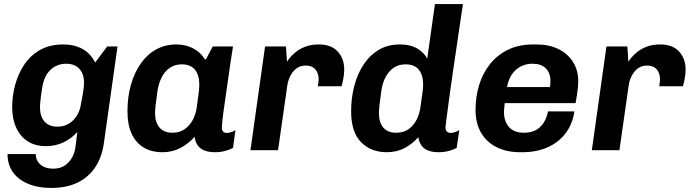

<svg xmlns="http://www.w3.org/2000/svg" viewBox="-20 -740 3400 946"><path d="M233 186Q185 186 145.5 175Q106 164 77 142.5Q48 121 32.5 90Q17 59 17 19H156Q156 38 165.5 54.5Q175 71 194.5 81Q214 91 242 91Q277 91 300 75Q323 59 336 34.5Q349 10 352 -17L361 -90Q334 -59 294.5 -39.5Q255 -20 206 -20Q154 -20 117 -43.5Q80 -67 60 -110.5Q40 -154 40 -212Q40 -268 55 -323Q70 -378 100.5 -423Q131 -468 178.5 -494.5Q226 -521 292 -521Q346 -521 386 -499Q426 -477 449 -432L508 -511H559L492 -36Q483 32 450.5 82Q418 132 363.5 159Q309 186 233 186ZM263 -116Q307 -116 337.5 -144.5Q368 -173 377 -217Q383 -248 388.5 -279.5Q394 -311 394 -332Q394 -376 371 -401Q348 -426 305 -426Q278 -426 254 -414Q230 -402 213 -377.5Q196 -353 189 -314Q182 -272 179.5 -247.5Q177 -223 177 -211Q177 -167 199 -141.5Q221 -116 263 -116Z M781 10Q725 10 686.5 -14Q648 -38 628 -82.5Q608 -127 608 -191Q608 -262 625 -322Q642 -382 673.5 -427Q705 -472 749.5 -496.5Q794 -521 849 -521Q896 -521 933 -501Q970 -481 989 -448H995L1028 -511H1128Q1121 -468 1113.5 -417Q1106 -366 1099 -315Q1092 -264 1085.5 -220.5Q1079 -177 1076 -148Q1073 -119 1073 -111Q1073 -98 1079.5 -91.5Q1086 -85 1098 -85Q1109 -85 1121 -89.5Q1133 -94 1140 -99L1128 -11Q1113 -3 1089.5 3.5Q1066 10 1040 10Q1009 10 987.5 1.5Q966 -7 954 -24Q942 -41 939 -66Q909 -32 869 -11Q829 10 781 10ZM830 -86Q862 -86 886 -101Q910 -116 926.5 -143.5Q943 -171 949 -208Q957 -263 959.5 -287Q962 -311 962 -323Q962 -370 940.5 -396.5Q919 -423 876 -423Q842 -423 817 -406Q792 -389 777 -359.5Q762 -330 756 -293Q749 -244 746.5 -220Q744 -196 744 -183Q744 -137 766 -111.5Q788 -86 830 -86Z M1214 0 1286 -511H1389L1394 -436Q1396 -440 1406.5 -453.5Q1417 -467 1436.5 -483Q1456 -499 1484.5 -510Q1513 -521 1551 -521Q1612 -521 1644 -486Q1676 -451 1676 -397Q1676 -375 1671.5 -352Q1667 -329 1663 -315H1546Q1548 -324 1549 -334Q1550 -344 1550 -350Q1550 -367 1543.5 -382.5Q1537 -398 1523 -407.5Q1509 -417 1486 -417Q1465 -417 1449 -408Q1433 -399 1422 -384.5Q1411 -370 1404 -352Q1397 -334 1395 -315L1350 0Z M1885 10Q1808 10 1759 -39.5Q1710 -89 1710 -192Q1710 -257 1725.5 -316.5Q1741 -376 1771.5 -422Q1802 -468 1846.5 -494.5Q1891 -521 1950 -521Q2003 -521 2036.5 -500.5Q2070 -480 2085 -451L2123 -720H2261Q2253 -669 2245 -613.5Q2237 -558 2228.5 -500.5Q2220 -443 2212 -389Q2204 -335 2197.5 -287Q2191 -239 2186 -201.5Q2181 -164 2178 -140.5Q2175 -117 2175 -112Q2175 -99 2182 -92Q2189 -85 2200 -85Q2211 -85 2223 -89.5Q2235 -94 2243 -99L2230 -11Q2216 -3 2192 3.5Q2168 10 2142 10Q2112 10 2090.5 2Q2069 -6 2057 -22.5Q2045 -39 2041 -64Q2012 -31 1973.5 -10.5Q1935 10 1885 10ZM1932 -86Q1965 -86 1989 -101Q2013 -116 2029 -143.5Q2045 -171 2051 -208Q2059 -263 2062 -287Q2065 -311 2065 -323Q2065 -370 2043.5 -396.5Q2022 -423 1979 -423Q1944 -423 1919.5 -406Q1895 -389 1879.5 -359.5Q1864 -330 1859 -293Q1852 -244 1849.5 -220Q1847 -196 1847 -183Q1847 -137 1868.5 -111.5Q1890 -86 1932 -86Z M2543 10Q2476 10 2426.5 -15Q2377 -40 2350 -86.5Q2323 -133 2323 -199Q2323 -264 2341 -322Q2359 -380 2394.5 -424.5Q2430 -469 2483 -495Q2536 -521 2608 -521H2624Q2684 -521 2730 -499Q2776 -477 2802.5 -436Q2829 -395 2829 -339Q2829 -326 2827.5 -309.5Q2826 -293 2823 -274Q2820 -255 2816 -232H2467Q2466 -221 2464.5 -209Q2463 -197 2463 -189Q2463 -143 2487.5 -114.5Q2512 -86 2562 -86Q2601 -86 2625.5 -102Q2650 -118 2663 -142.5Q2676 -167 2680 -191H2810Q2801 -128 2766 -82.5Q2731 -37 2676.5 -13.5Q2622 10 2554 10ZM2478 -311H2690Q2691 -320 2691.5 -327Q2692 -334 2692 -341Q2692 -381 2669 -403.5Q2646 -426 2604 -426Q2557 -426 2523 -397Q2489 -368 2478 -311Z M2896 0 2968 -511H3071L3076 -436Q3078 -440 3088.5 -453.5Q3099 -467 3118.5 -483Q3138 -499 3166.5 -510Q3195 -521 3233 -521Q3294 -521 3326 -486Q3358 -451 3358 -397Q3358 -375 3353.5 -352Q3349 -329 3345 -315H3228Q3230 -324 3231 -334Q3232 -344 3232 -350Q3232 -367 3225.5 -382.5Q3219 -398 3205 -407.5Q3191 -417 3168 -417Q3147 -417 3131 -408Q3115 -399 3104 -384.5Q3093 -370 3086 -352Q3079 -334 3077 -315L3032 0Z"/></svg>

Font: Chivo Medium SemiBold
Style: Italic
Weight: 600
Italic angle: -8.05°
Version: Version 2.002